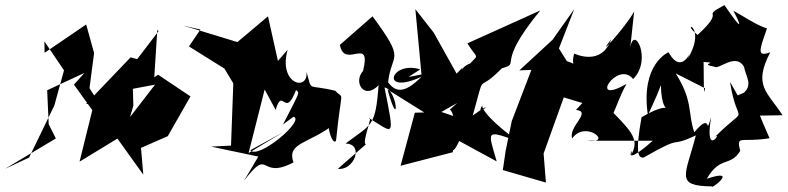

<svg xmlns="http://www.w3.org/2000/svg" viewBox="-38 -636 3089 753"><path d="M360 -218 313 -290 331 -428 300 -540 137 -429 136 -474 213 -360 175 -222 76 -18 -18 26 181 -93 153 -149 147 -282 293 -350 252 -304 324 -204 274 -2 453 -111 485 -222 482 -324 458 -283 570 -304 415 -103 524 49 515 -56 620 -102 709 -258 582 -343 567 -333 579 -519 584 -514 500 -404 474 -411 300 -229Z M748 -520 703 -454 879 -344 838 -374 877 -309 868 -65 790 -61 975 -22 919 73C1024 -65 975 73 1113 1C1085 -77 1174 -72 1272 -148C1229 -179 1266 -56 1280 -85C1302 -304 1313 -240 1277 -280C1162 -308 1188 -273 1164 -355C1173 -276 1052 -304 1090 -441L1052 -397L1013 -572L893 -471L680 -536ZM1113 -178C1161 -166 974 -8 944 -47L1072 -117L937 -36L1000 -285L1043 -205C1071 -299 1079 -167 1123 -283C1137 -269 1142 -285 1072 -148Z M1726 -206C1734 -206 1758 -148 1724 -145C1743 -132 1715 20 1763 -83L1910 -3C1875 -125 1863 -130 2002 -78C1948 -112 1855 -190 1853 -222C1820 -166 1925 -261 1816 -183C1870 -373 1824 -259 1930 -368C2009 -391 1900 -375 2081 -595L1795 -466C1851 -376 1842 -459 1738 -298C1815 -269 1840 -379 1812 -388C1769 -381 1764 -332 1776 -371L1686 -279L1768 -320L1663 -508L1591 -600L1615 -344L1564 -334L1610 -364C1493 -400 1450 -259 1615 -335C1542 -261 1510 -280 1484 -313C1497 -432 1557 -391 1423 -572L1295 -460C1313 -362 1420 -499 1386 -358C1346 -314 1390 -242 1447 -302C1434 -136 1420 -151 1317 -73C1392 -72 1350 35 1287 26L1397 -70C1379 -75 1427 -185 1409 -173C1508 -113 1511 -87 1470 -293C1523 -284 1530 -110 1482 -285L1626 -195L1589 -194L1533 14L1738 -39L1743 -180L1693 -197L1755 -232Z M2221 -205C2285 -198 2190 -140 2206 -93C2258 -168 2372 -70 2264 -84H2522C2382 40 2459 -84 2436 -27C2477 -92 2428 -130 2346 -216C2363 -136 2367 -212 2419 -307C2265 -218 2384 -403 2445 -326C2523 -403 2444 -550 2433 -441L2449 -591C2416 -529 2290 -393 2359 -482C2321 -375 2219 -424 2214 -426C2183 -325 2325 -349 2178 -399L2267 -265L2154 -446L2214 -600L2129 -480L1999 -360L2046 -362L1969 -161L1945 -44L1934 31L2103 80L2094 -34L2173 -254L2246 -232Z M2538 -262 2554 -302C2557 -133 2638 -271 2478 -176C2451 -25 2468 -17 2486 -18C2654 -114 2575 -51 2691 -105C2651 52 2606 94 2756 95C2744 111 2866 21 2734 65C2787 -26 2825 20 2865 -44C2849 -110 2867 -75 2980 -94C2900 -272 2919 -285 2897 -182L3031 -184C2972 -276 2914 -299 2983 -431C2927 -410 2942 -443 2970 -525C2935 -533 2867 -579 2838 -594C2838 -594 2909 -462 2803 -616C2703 -562 2816 -608 2698 -499C2623 -558 2738 -539 2660 -407C2688 -488 2646 -320 2584 -431C2583 -431 2473 -385 2503 -184ZM2855 -262 2825 -315C2855 -123 2905 -239 2763 -96C2801 -132 2723 -8 2751 -177C2725 -90 2758 -207 2685 -117C2659 -191 2681 -240 2612 -348L2727 -290C2720 -230 2723 -397 2721 -393C2791 -389 2696 -387 2765 -374C2779 -361 2848 -431 2880 -374C2886 -338 2916 -304 2879 -272Z"/></svg>

Font: Asimov Silicon
Style: Regular
Weight: 400
Designer: Google
Version: Version 2.000980; 2014